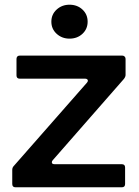

<svg xmlns="http://www.w3.org/2000/svg" viewBox="-20 -795 588 815"><path d="M46 0Q32 0 32 -14V-74Q32 -84 39 -91L349 -444Q353 -448 353 -453Q353 -456 350 -458.5Q347 -461 342 -461H64Q50 -461 50 -475V-545Q50 -551 53.5 -555Q57 -559 64 -559H499Q505 -559 509 -555Q513 -551 513 -545V-477Q513 -469 506 -460L204 -115Q200 -111 200 -106Q200 -98 212 -98H497Q511 -98 511 -84V-14Q511 0 497 0ZM198 -703Q198 -734 220.5 -754.5Q243 -775 275 -775Q308 -775 330 -754.5Q352 -734 352 -703Q352 -672 330 -651.5Q308 -631 275 -631Q243 -631 220.5 -651.5Q198 -672 198 -703Z"/></svg>

Font: Open Sauce Two SemiBold
Style: Regular
Weight: 600
Designer: Alfredo Marco Pradil
Foundry: Creative Sauce Fz LLC
Version: Version 1.477